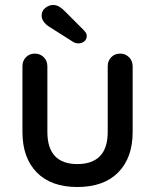

<svg xmlns="http://www.w3.org/2000/svg" viewBox="-20 -741 621 770"><path d="M462 -526Q483 -526 497.5 -511.5Q512 -497 512 -475V-212Q512 -108 454 -49.5Q396 9 290 9Q185 9 127.5 -49.5Q70 -108 70 -212V-475Q70 -497 84 -511.5Q98 -526 120 -526Q141 -526 155.5 -511.5Q170 -497 170 -475V-212Q170 -147 200.5 -115Q231 -83 290 -83Q350 -83 381 -115Q412 -147 412 -212V-475Q412 -497 426 -511.5Q440 -526 462 -526ZM293 -567Q288 -567 281.5 -569Q275 -571 270 -575L177 -634Q163 -643 155 -654.5Q147 -666 147 -678Q147 -698 162 -709.5Q177 -721 193 -721Q206 -721 217 -714.5Q228 -708 236 -700L316 -620Q328 -608 328 -597Q328 -584 318.5 -575.5Q309 -567 293 -567Z"/></svg>

Font: Quicksand SemiBold
Style: Regular
Weight: 600
Designer: Andrew Paglinawan
Foundry: Andrew Paglinawan
Version: Version 3.004